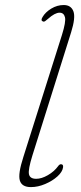

<svg xmlns="http://www.w3.org/2000/svg" viewBox="-20 -737 322 764"><path d="M263 -608.5 109 -118.5Q91.5 -62.5 95.2 -44Q99 -25.5 124 -25.5Q145.5 -25.5 170.5 -40Q195.5 -54.5 211 -75.5Q216.5 -83.5 222.5 -83.5Q232.5 -83.5 231 -71.5Q228.5 -53 208.5 -35Q188.5 -17 159.8 -4.8Q131 7.5 103 7.5Q67 7.5 59 -18.5Q51 -44.5 73 -112.5L226.5 -598Q243 -650.5 238.5 -668.5Q234 -686.5 217 -686.5Q198.5 -686.5 171 -662Q165 -656.5 159.8 -653Q154.5 -649.5 150 -652Q141 -655.5 149.5 -669.5Q160.5 -688.5 184 -702.8Q207.5 -717 233.5 -717Q262.5 -717 272 -692.2Q281.5 -667.5 263 -608.5Z"/></svg>

Font: Fraunces 9pt Soft Thin
Style: Italic
Weight: 100
Italic angle: -16°
Version: Version 1.000;[b76b70a41]